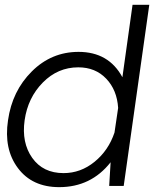

<svg xmlns="http://www.w3.org/2000/svg" viewBox="-20 -770 644 795"><path d="M598.1 -750 492.2 0H432.1L438 -98.1Q356.9 4.9 225.1 4.9Q113.3 4.9 54.2 -74Q-4.9 -152.8 13.2 -272Q30.3 -393.1 111.6 -474.1Q192.9 -555.2 305.2 -555.2Q430.2 -555.2 486.8 -450.2L528.8 -750ZM243.2 -53.2Q314 -53.2 371.6 -100.1Q429.2 -147 454.1 -221.2L469.2 -323.2Q464.4 -397.5 419.7 -444.3Q375 -491.2 304.2 -491.2Q219.2 -491.2 157.2 -428.2Q95.2 -365.2 82 -272.2Q68.8 -179.2 113.5 -116.2Q158.2 -53.2 243.2 -53.2Z"/></svg>

Font: Oakes Grotesk
Style: Light Italic
Weight: 300
Designer: Samuel Oakes
Foundry: Samuel Oakes
Version: Version 1.0 | wf-rip DC20170320